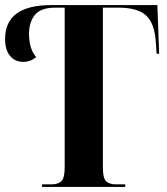

<svg xmlns="http://www.w3.org/2000/svg" viewBox="-21 -734 654 754"><path d="M144 0V-10H181Q207 -10 220 -22.5Q233 -35 233 -77V-704H197Q139 -704 116 -675.5Q93 -647 93 -601Q93 -542 121 -510Q99 -491 71 -491Q38 -491 18.5 -514.5Q-1 -538 -1 -581Q-1 -714 180 -714H597L604 -523H594L591 -568Q586 -643 552.5 -673.5Q519 -704 443 -704H383V-76Q383 -34 396 -22Q409 -10 434 -10H471V0Z"/></svg>

Font: Noto Serif Display SemiCondensed
Style: Bold
Weight: 700
Width: 4
Designer: Monotype Design Team
Foundry: Monotype Imaging Inc.
Version: Version 2.009